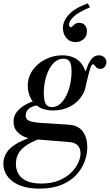

<svg xmlns="http://www.w3.org/2000/svg" viewBox="-76 -789 649 1135"><path d="M158 326Q58 326 1 285Q-56 244 -56 177Q-56 147 -39 116.5Q-22 86 27.5 57Q77 28 174 5L205 16Q130 39 89.5 64Q49 89 33.5 117.5Q18 146 18 178Q18 235 56.5 265.5Q95 296 168 296Q227 296 270.5 278.5Q314 261 342.5 233.5Q371 206 385.5 175Q400 144 400 118Q400 87 382.5 70Q365 53 336 51L113 33Q94 31 68.5 20Q43 9 23.5 -13Q4 -35 4 -69Q4 -102 21.5 -125Q39 -148 63.5 -163.5Q88 -179 111 -187Q134 -195 145 -197L143 -166Q76 -154 76 -105Q76 -85 94.5 -75.5Q113 -66 172 -62L330 -52Q388 -48 414 -11Q440 26 440 80Q440 124 423.5 167.5Q407 211 373 247Q339 283 285.5 304.5Q232 326 158 326ZM239 -136Q185 -136 151.5 -158Q118 -180 103 -213.5Q88 -247 88 -281Q88 -333 117 -374Q146 -415 193 -438.5Q240 -462 292 -462Q339 -462 370.5 -443.5Q402 -425 418.5 -392.5Q435 -360 435 -319Q435 -264 408 -222.5Q381 -181 336.5 -158.5Q292 -136 239 -136ZM231 -156Q259 -156 280.5 -175.5Q302 -195 317 -226Q332 -257 339.5 -294Q347 -331 347 -367Q347 -405 336.5 -423.5Q326 -442 299 -442Q271 -442 249.5 -424Q228 -406 213 -376.5Q198 -347 190.5 -310.5Q183 -274 183 -237Q183 -199 193 -177.5Q203 -156 231 -156ZM431 -282 427 -369H431Q445 -415 463.5 -438.5Q482 -462 508 -462Q528 -462 540.5 -450Q553 -438 553 -421Q553 -408 544 -395Q535 -382 516 -382Q502 -382 495 -389Q488 -396 483.5 -402.5Q479 -409 474 -409Q464 -409 454.5 -375.5Q445 -342 431 -282ZM443 -769 456 -746Q386 -716 359 -690Q332 -664 332 -645Q332 -636 336 -632Q340 -628 343 -628Q348 -628 353.5 -634.5Q359 -641 368 -647.5Q377 -654 392 -654Q413 -654 425.5 -640.5Q438 -627 438 -604Q438 -573 417 -556.5Q396 -540 370 -540Q348 -540 331 -551.5Q314 -563 305 -582Q296 -601 296 -623Q296 -665 331.5 -703.5Q367 -742 443 -769Z"/></svg>

Font: Libre Bodoni
Style: Italic
Weight: 400
Italic angle: -13°
Designer: Pablo Impallari, Rodrigo Fuenzalida
Foundry: Impallari Type
Version: Version 2.005;gftools[0.9.23]